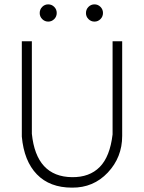

<svg xmlns="http://www.w3.org/2000/svg" viewBox="-20 -862 660 880"><path d="M80 -673H126V-249Q146 -52 310 -50Q390 -49 437 -96.5Q484 -144 496 -246V-673H540V-239Q540 -141 474 -71Q408 -1 310 -2Q208 -2 149 -63Q90 -124 80 -236ZM162 -802Q162 -819 173.5 -830.5Q185 -842 201 -842Q217 -842 228.5 -830.5Q240 -819 240 -802.5Q240 -786 228.5 -774.5Q217 -763 201 -763Q185 -763 173.5 -774.5Q162 -786 162 -802ZM374 -802Q374 -819 385.5 -830.5Q397 -842 413 -842Q429 -842 440.5 -830.5Q452 -819 452 -802.5Q452 -786 440.5 -774.5Q429 -763 413 -763Q397 -763 385.5 -774.5Q374 -786 374 -802Z"/></svg>

Font: HiLo-Deco
Style: Deco
Weight: 500
Version: Version 001.000